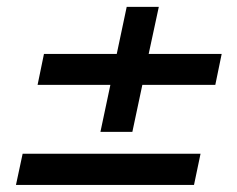

<svg xmlns="http://www.w3.org/2000/svg" viewBox="-20 -606 674 546"><path d="M265.6 -231 293.9 -364.7H86.9L105 -452.6H312L340.3 -586.4H431.6L402.8 -452.6H610.4L592.3 -364.7H384.8L356.4 -231ZM25.4 -80.1 44.4 -168.9H550.3L531.7 -80.1Z"/></svg>

Font: Schibsted Grotesk Medium
Style: Italic
Weight: 500
Italic angle: -12°
Designer: Bakken & Baeck AS, Henrik Kongsvoll
Foundry: Schibsted ASA
Version: Version 1.100;gftools[0.9.25]